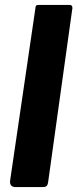

<svg xmlns="http://www.w3.org/2000/svg" viewBox="-20 -762 315 782"><path d="M274 -723C274 -725 275 -728 275 -729C275 -738 271 -742 264 -742H138C127 -742 125 -739 124 -727L21 -25C21 -23 21 -21 21 -20C21 -10 27 0 43 0H149C169 0 173 -3 176 -20Z"/></svg>

Font: Libre Franklin
Style: Bold Italic
Weight: 700
Italic angle: -8°
Designer: Pablo Impallari, Rodrigo Fuenzalida
Foundry: Impallari Type
Version: Version 1.002; ttfautohint (v1.5)